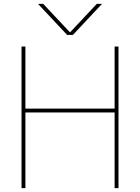

<svg xmlns="http://www.w3.org/2000/svg" viewBox="-20 -970 722 990"><path d="M176 -950H203L340 -804H342L479 -950H506L356 -790H326ZM571 -730H591V0H571V-390H111V0H91V-730H111V-410H571Z"/></svg>

Font: Mplus 1p Thin
Style: Regular
Weight: 250
Version: Version 1.061